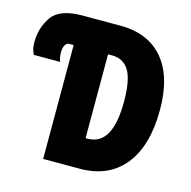

<svg xmlns="http://www.w3.org/2000/svg" viewBox="-105 -818 918 922"><g transform="rotate(15 354.0 -357.0)"><path d="M371 0Q514 0 592 -97Q670 -194 670 -372Q670 -538 595 -626Q520 -714 383 -714H193Q81 -714 42 -658.5Q3 -603 3 -529Q3 -508 8 -492.5Q13 -477 16 -471H147Q144 -478 141.5 -490Q139 -502 139 -520Q139 -538 146.5 -552Q154 -566 168 -566H189V0ZM360 -566H380Q437 -566 465 -519.5Q493 -473 493 -365Q493 -149 370 -149H360Z"/></g></svg>

Font: Noto Sans Display Condensed Black
Style: Regular
Weight: 900
Width: 3
Designer: Monotype Design team
Foundry: Monotype Imaging Inc.
Version: 1.000